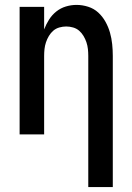

<svg xmlns="http://www.w3.org/2000/svg" viewBox="-20 -548 540 783"><path d="M340 215V-320Q340 -334 338.5 -348Q337 -362 332.5 -375.5Q328 -389 320.5 -401.5Q313 -414 302.5 -423Q292 -432 278 -436Q264 -440 250 -440Q236 -440 222 -436Q208 -432 197.5 -423Q187 -414 179.5 -401.5Q172 -389 167.5 -375.5Q163 -362 161.5 -348Q160 -334 160 -320V0H60V-520H160V-428Q168 -449 180 -468Q192 -487 209.5 -501Q227 -515 248.5 -521.5Q270 -528 292 -528Q316 -528 339.5 -520.5Q363 -513 380.5 -497Q398 -481 410 -459.5Q422 -438 428.5 -415Q435 -392 437.5 -368Q440 -344 440 -320V215Z"/></svg>

Font: Iosevka Term Curly Semibold
Style: Regular
Weight: 600
Designer: Belleve Invis
Foundry: Belleve Invis
Version: Version 32.3.0